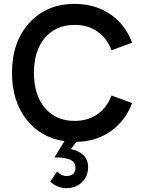

<svg xmlns="http://www.w3.org/2000/svg" viewBox="-20 -732 748 1010"><path d="M328.5 258Q308.5 258 284.5 249Q260.5 240 244.5 223L280.5 170Q302 194 330 194Q352 194 364.5 183Q377 172 377 151Q377 133 367.5 121.5Q358 110 339.8 104.8Q321.5 99.5 305.5 97.8Q289.5 96 266.5 96L319 10.5Q193.5 -7.5 118.2 -104.5Q43 -201.5 43 -349Q43 -511.5 134 -611.5Q225 -711.5 372.5 -711.5Q480.5 -711.5 560 -657.2Q639.5 -603 675 -507.5L566.5 -467.5Q542.5 -531 492.5 -566Q442.5 -601 372.5 -601Q274.5 -601 216.5 -533.2Q158.5 -465.5 158.5 -349Q158.5 -232 216.5 -164Q274.5 -96 372.5 -96Q442.5 -96 492.5 -131Q542.5 -166 566.5 -229.5L675 -190Q640 -96.5 563 -42Q486 12.5 381.5 14.5L353 52Q394 60.5 418.8 84.2Q443.5 108 443.5 147.5Q443.5 195.5 411 226.8Q378.5 258 328.5 258Z"/></svg>

Font: HK Grotesk SemiBold
Style: Regular
Weight: 600
Designer: Alfredo Marco Pradil
Foundry: Hanken Design Co.
Version: Version 3.001;FEAKit 1.0